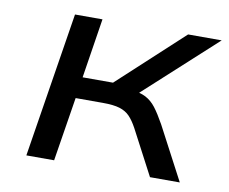

<svg xmlns="http://www.w3.org/2000/svg" viewBox="-61 -572 771 647"><g transform="rotate(10 324.0 -248.0)"><path d="M67 0 146 -496H240L208 -292H312L533 -496H648L383 -254L372 -279Q407 -276 427 -265.5Q447 -255 462 -235.5Q477 -216 496 -182L592 0H490L409 -154Q396 -178 382.5 -192Q369 -206 348 -212.5Q327 -219 290 -219H197L162 0Z"/></g></svg>

Font: Nunito Sans 7pt SemiExpanded
Style: Italic
Weight: 400
Width: 6
Italic angle: -9°
Designer: Vernon Adams
Foundry: Vernon Adams
Version: Version 3.101;gftools[0.9.27]